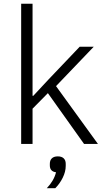

<svg xmlns="http://www.w3.org/2000/svg" viewBox="-20 -760 555 1014"><path d="M91.8 0V-740.2H151.9V-253.9H155.8L234.9 -338.9L400.9 -513.2H475.1L275.9 -305.2L497.1 0H423.8L232.9 -268.1L151.9 -186V0ZM227.1 233.9Q264.6 194.8 275.9 149.9Q243.2 145.5 243.2 113.8V105Q243.2 86.4 253.9 76.2Q264.6 65.9 285.2 65.9Q305.7 65.9 316.4 76.2Q327.1 86.4 327.1 105V116.2Q327.1 146.5 311.5 178.2Q295.9 210 272 233.9Z"/></svg>

Font: Anuphan Light
Style: Regular
Weight: 300
Designer: Mike Abbink, Paul van der Laan, Pieter van Rosmalen, Mint Tantisuwanna
Foundry: Bold Monday; Cadson Demak
Version: Version 3.002;hotconv 1.0.109;makeotfexe 2.5.65596